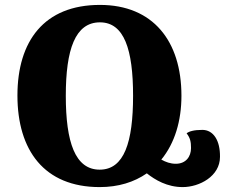

<svg xmlns="http://www.w3.org/2000/svg" viewBox="-20 -748 916 782"><path d="M804 -219C770 -219 750 -213 740 -205C755 -186 758 -170 758 -145C758 -110 737 -81 696 -81C674 -81 655 -88 637 -98C692 -165 719 -256 719 -358C719 -581 603 -728 387 -728C160 -728 51 -581 51 -359C51 -136 160 14 386 14C462 14 526 -6 578 -42C612 -15 661 14 724 14C792 14 876 -30 876 -109C877 -176 849 -219 804 -219ZM386 -57C286 -57 248 -169 248 -358C248 -546 286 -657 387 -657C486 -657 522 -546 522 -358C522 -169 486 -57 386 -57Z"/></svg>

Font: Noto Serif Georgian SemiCondensed Black
Style: Regular
Weight: 900
Width: 4
Designer: Monotype Design Team, Akaki Razmadze
Foundry: Google LLC
Version: Version 2.003